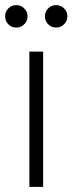

<svg xmlns="http://www.w3.org/2000/svg" viewBox="-24 -732 284 752"><path d="M196 -624Q177 -624 164.5 -637Q152 -650 152 -668Q152 -686 164.5 -699Q177 -712 196 -712Q214 -712 227 -699Q240 -686 240 -668Q240 -650 227 -637Q214 -624 196 -624ZM40 -624Q21 -624 8.5 -637Q-4 -650 -4 -668Q-4 -686 8.5 -699Q21 -712 40 -712Q58 -712 71 -699Q84 -686 84 -668Q84 -650 71 -637Q58 -624 40 -624ZM91 0V-530H145V0Z"/></svg>

Font: Be Vietnam Pro ExtraLight
Style: Regular
Weight: 200
Designer: Lam Bao, Tony Le, Vietanh Nguyen
Foundry: Yellow Type Foundry
Version: Version 1.002; ttfautohint (v1.8.3)